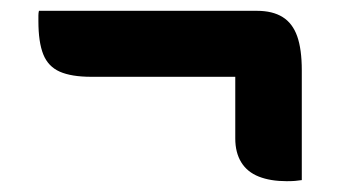

<svg xmlns="http://www.w3.org/2000/svg" viewBox="-20 -468 640 355"><path d="M52 -448H455Q484 -448 502.5 -436.5Q521 -425 529.5 -401Q538 -377 538 -338Q538 -288 538 -237Q538 -186 538 -135Q532 -134 525.5 -133.5Q519 -133 510 -133Q480 -133 458.5 -141.5Q437 -150 426 -168Q415 -186 415 -212Q415 -253 415 -295.5Q415 -338 415 -380L469 -326H149Q112 -326 90.5 -335.5Q69 -345 60 -367.5Q51 -390 51 -429Q51 -435 51 -439.5Q51 -444 52 -448Z"/></svg>

Font: Recursive Monospace Casual
Style: Bold
Weight: 700
Version: Version 1.047